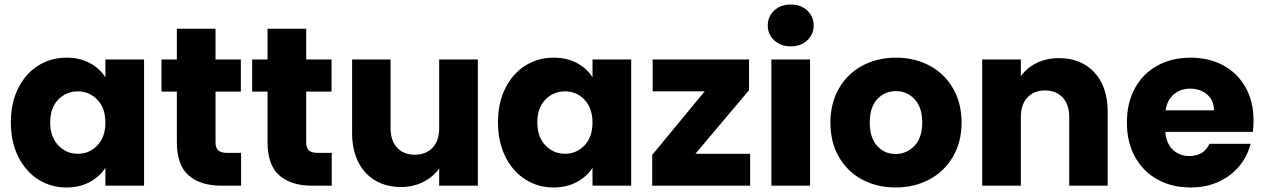

<svg xmlns="http://www.w3.org/2000/svg" viewBox="-20 -821 5591 849"><path d="M274 -566Q333 -566 377.5 -542Q422 -518 446 -479V-558H617V0H446V-79Q421 -40 376.5 -16Q332 8 273 8Q205 8 149 -27.5Q93 -63 60.5 -128.5Q28 -194 28 -280Q28 -366 60.5 -431Q93 -496 149 -531Q205 -566 274 -566ZM324 -417Q273 -417 237.5 -380.5Q202 -344 202 -280Q202 -216 237.5 -178.5Q273 -141 324 -141Q375 -141 410.5 -178Q446 -215 446 -279Q446 -343 410.5 -380Q375 -417 324 -417Z M1046 -145V0H959Q866 0 814 -45.5Q762 -91 762 -194V-416H694V-558H762V-694H933V-558H1045V-416H933V-192Q933 -167 945 -156Q957 -145 985 -145Z M1447 -145V0H1360Q1267 0 1215 -45.5Q1163 -91 1163 -194V-416H1095V-558H1163V-694H1334V-558H1446V-416H1334V-192Q1334 -167 1346 -156Q1358 -145 1386 -145Z M2093 -558V0H1922V-76Q1896 -39 1851.5 -16.5Q1807 6 1753 6Q1689 6 1640 -22.5Q1591 -51 1564 -105Q1537 -159 1537 -232V-558H1707V-255Q1707 -199 1736 -168Q1765 -137 1814 -137Q1864 -137 1893 -168Q1922 -199 1922 -255V-558Z M2428 -566Q2487 -566 2531.5 -542Q2576 -518 2600 -479V-558H2771V0H2600V-79Q2575 -40 2530.5 -16Q2486 8 2427 8Q2359 8 2303 -27.5Q2247 -63 2214.5 -128.5Q2182 -194 2182 -280Q2182 -366 2214.5 -431Q2247 -496 2303 -531Q2359 -566 2428 -566ZM2478 -417Q2427 -417 2391.5 -380.5Q2356 -344 2356 -280Q2356 -216 2391.5 -178.5Q2427 -141 2478 -141Q2529 -141 2564.5 -178Q2600 -215 2600 -279Q2600 -343 2564.5 -380Q2529 -417 2478 -417Z M3055 -141H3297V0H2864V-136L3096 -417H2866V-558H3292V-422Z M3375 -708Q3375 -748 3403.5 -774.5Q3432 -801 3477 -801Q3521 -801 3549.5 -774.5Q3578 -748 3578 -708Q3578 -669 3549.5 -642.5Q3521 -616 3477 -616Q3432 -616 3403.5 -642.5Q3375 -669 3375 -708ZM3562 -558V0H3391V-558Z M3652 -279Q3652 -365 3690 -430.5Q3728 -496 3794 -531Q3860 -566 3942 -566Q4024 -566 4090 -531Q4156 -496 4194 -430.5Q4232 -365 4232 -279Q4232 -193 4193.5 -127.5Q4155 -62 4088.5 -27Q4022 8 3940 8Q3858 8 3792.5 -27Q3727 -62 3689.5 -127Q3652 -192 3652 -279ZM4058 -279Q4058 -346 4024.5 -382Q3991 -418 3942 -418Q3892 -418 3859 -382.5Q3826 -347 3826 -279Q3826 -212 3858.5 -176Q3891 -140 3940 -140Q3989 -140 4023.5 -176Q4058 -212 4058 -279Z M4878 -326V0H4708V-303Q4708 -359 4679 -390Q4650 -421 4601 -421Q4552 -421 4523 -390Q4494 -359 4494 -303V0H4323V-558H4494V-484Q4520 -521 4564 -542.5Q4608 -564 4663 -564Q4761 -564 4819.5 -500.5Q4878 -437 4878 -326Z M5520 -238H5133Q5137 -186 5166.5 -158.5Q5196 -131 5239 -131Q5303 -131 5328 -185H5510Q5496 -130 5459.5 -86Q5423 -42 5368 -17Q5313 8 5245 8Q5163 8 5099 -27Q5035 -62 4999 -127Q4963 -192 4963 -279Q4963 -366 4998.5 -431Q5034 -496 5098 -531Q5162 -566 5245 -566Q5326 -566 5389 -532Q5452 -498 5487.5 -435Q5523 -372 5523 -288Q5523 -264 5520 -238ZM5348 -333Q5348 -377 5318 -403Q5288 -429 5243 -429Q5200 -429 5170.5 -404Q5141 -379 5134 -333Z"/></svg>

Font: IBM-Poppins
Style: Poppins-Bold
Weight: 700
Designer: Mike Abbink, Paul van der Laan, Pieter van Rosmalen, Ben Mitchell, Mark Frömberg
Foundry: Bold Monday
Version: Version 1.1